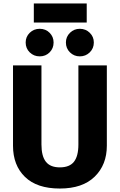

<svg xmlns="http://www.w3.org/2000/svg" viewBox="-20 -1070 691 1107"><path d="M480 -940H175V-1050H480ZM289 -825Q289 -791 266 -768Q243 -745 209 -745Q175 -745 151.5 -768Q128 -791 128 -825Q128 -858 151.5 -881Q175 -904 209 -904Q243 -904 266 -881Q289 -858 289 -825ZM440 -904Q474 -904 497.5 -881Q521 -858 521 -825Q521 -791 497.5 -768Q474 -745 440 -745Q407 -745 383.5 -768Q360 -791 360 -825Q360 -858 383.5 -881Q407 -904 440 -904ZM596 -693V-230Q596 -120 526 -51.5Q456 17 325 17Q193 17 124 -50Q55 -117 55 -230V-693H219V-237Q219 -170 244.5 -137.5Q270 -105 325 -105Q381 -105 406.5 -137.5Q432 -170 432 -237V-693Z"/></svg>

Font: FiraGO
Style: Bold
Weight: 700
Designer: bBox Type
Foundry: bBox Type GmbH
Version: Version 1.001;PS 001.001;hotconv 1.0.88;makeotf.lib2.5.64775